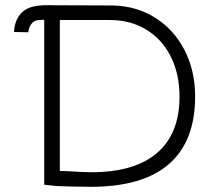

<svg xmlns="http://www.w3.org/2000/svg" viewBox="-20 -710 827 738"><path d="M197 5 150 0V-634Q130 -634 120.5 -631.5Q111 -629 104 -622Q98 -616 93.5 -605.5Q89 -595 89 -586L34 -587Q36 -634 64 -662Q79 -676 99.5 -682.5Q120 -689 151 -690L413 -689Q505 -687 577 -641.5Q649 -596 689.5 -517Q730 -438 730 -339Q730 -167 629.5 -79.5Q529 8 330 8Q293 8 255.5 7Q218 6 197 5ZM670 -338Q670 -426 636.5 -492.5Q603 -559 542.5 -596Q482 -633 403 -633H210V-53L240 -52Q298 -48 332 -48Q497 -48 583.5 -122Q670 -196 670 -338Z"/></svg>

Font: Bellota
Style: Regular
Weight: 400
Designer: Kemie Guaida
Foundry: Kemie Guaida
Version: Version 4.001